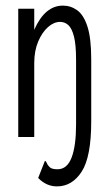

<svg xmlns="http://www.w3.org/2000/svg" viewBox="-20 -488 390 684"><path d="M183 176Q145 176 116 146L140 85Q144 86 147 93.5Q150 101 157.5 108Q165 115 185 115Q219 115 235 73.5Q251 32 251 -45V-275Q251 -329 243.5 -358Q236 -387 223.5 -398.5Q211 -410 194 -410Q172 -410 151 -391.5Q130 -373 116 -340Q102 -307 102 -263V0H45V-457H102V-382Q140 -468 204 -468Q232 -468 255 -451.5Q278 -435 291.5 -393.5Q305 -352 305 -277V-56Q305 71 271 123.5Q237 176 183 176Z"/></svg>

Font: Inconsolata ExtraCondensed
Style: Regular
Weight: 400
Width: 2
Monospace: yes
Designer: Raph Levien, Cyreal, Brenton Simpson
Foundry: Raph Levien, Cyreal, Google
Version: Version 3.001; ttfautohint (v1.8.2.53-6de2)